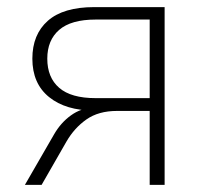

<svg xmlns="http://www.w3.org/2000/svg" viewBox="-20 -520 571 540"><path d="M50 0 132 -142Q151 -175 179.5 -195.5Q208 -216 239 -216H246L245 -209Q165 -209 118 -247Q71 -285 71 -355Q71 -423 114.5 -461.5Q158 -500 245 -500H443V0H401V-208H309Q257 -208 223 -184Q189 -160 167 -122L97 0ZM249 -244H401V-465H249Q180 -465 146.5 -436Q113 -407 113 -355Q113 -302 146.5 -273Q180 -244 249 -244Z"/></svg>

Font: Mulish ExtraLight
Style: Regular
Weight: 200
Designer: Vernon Adams
Foundry: Vernon Adams
Version: Version 3.603